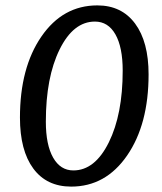

<svg xmlns="http://www.w3.org/2000/svg" viewBox="-20 -682 602 712"><path d="M54 -246Q54 -431 133.5 -546.5Q213 -662 341 -662Q431 -662 481 -594.5Q531 -527 531 -406Q531 -221 451.5 -105.5Q372 10 244 10Q153 10 103.5 -57Q54 -124 54 -246ZM435 -420Q435 -507 408 -554.5Q381 -602 332 -602Q252 -602 201 -498.5Q150 -395 150 -231Q150 -145 177 -97.5Q204 -50 252 -50Q332 -50 383.5 -154Q435 -258 435 -420Z"/></svg>

Font: Andada SC
Style: Italic
Weight: 400
Italic angle: -8.29999°
Designer: Carolina Giovagnoli
Foundry: Carolina Giovagnoli
Version: Version 1.003